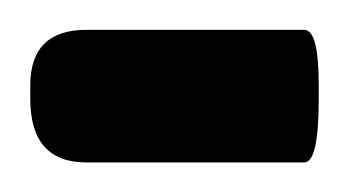

<svg xmlns="http://www.w3.org/2000/svg" viewBox="-62 -110 235 130"><path d="M-3.4 0H144C150.6 0 153.8 -14.3 153.8 -43V-52.2C153.8 -77.3 150.6 -89.8 144 -89.8H-3.4C-28.8 -89.8 -41.5 -77.3 -41.5 -52.2V-43C-41.5 -14.3 -28.8 0 -3.4 0Z"/></svg>

Font: Dirooz FD
Style: FD
Weight: 400
Foundry: DejaVu fonts team - Redesigned by Saber Rastikerdar
Version: Version 0.2.1